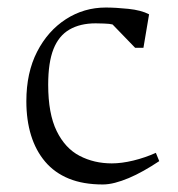

<svg xmlns="http://www.w3.org/2000/svg" viewBox="-20 -480 472 510"><path d="M253 10Q201 10 163 -5.5Q125 -21 100 -50.5Q75 -80 62.5 -120.5Q50 -161 50 -211Q50 -287 78.5 -342.5Q107 -398 155 -429Q203 -460 261 -460Q287 -460 321 -456.5Q355 -453 376 -442L361 -353H339L279 -415Q272 -417 256 -417.5Q240 -418 234 -418Q193 -418 164.5 -401.5Q136 -385 122 -349.5Q108 -314 108 -255Q108 -178 130.5 -132Q153 -86 191.5 -66Q230 -46 277 -46Q303 -46 334 -53.5Q365 -61 394 -74L403 -52Q382 -38 361.5 -26.5Q341 -15 322 -7Q303 1 285.5 5.5Q268 10 253 10Z"/></svg>

Font: Ancizar Serif Light
Style: Regular
Weight: 300
Designer: Cesar Puertas, Viviana Monsalve, Julian Moncada, Julian Prieto, Jose Castro, Felipe Aragon, Mariel Hernandez, Sara Alarc
Version: Version 8.100